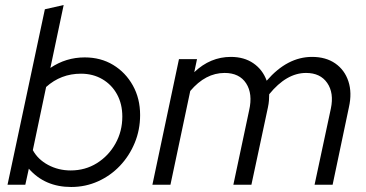

<svg xmlns="http://www.w3.org/2000/svg" viewBox="-20 -737 1460 766"><path d="M264 9Q159 9 95 -64L81 0H10L159 -700L234 -717L181 -466Q243 -508 318 -508Q382 -508 431.5 -478Q481 -448 510 -396Q539 -344 539 -278Q539 -219 517.5 -167Q496 -115 458.5 -75.5Q421 -36 371 -13.5Q321 9 264 9ZM262 -57Q320 -57 366.5 -86Q413 -115 440.5 -164Q468 -213 468 -272Q468 -322 447 -360.5Q426 -399 388.5 -421Q351 -443 303 -443Q223 -443 164 -390L111 -138Q131 -101 172 -79Q213 -57 262 -57Z M588 0 694 -501H766L755 -449Q819 -510 901 -510Q954 -510 991 -484.5Q1028 -459 1044 -415Q1126 -510 1225 -510Q1280 -510 1317.5 -484Q1355 -458 1370 -412.5Q1385 -367 1372 -309L1307 0H1235L1300 -304Q1313 -366 1285.5 -406Q1258 -446 1201 -446Q1123 -446 1054 -361Q1054 -349 1053 -336Q1052 -323 1049 -309L983 0H911L974 -297Q989 -363 962 -404.5Q935 -446 876 -446Q800 -446 739 -374L660 0Z"/></svg>

Font: Red Hat Display
Style: Italic
Weight: 400
Italic angle: -12°
Designer: Pentagram, MCKL
Foundry: Pentagram, MCKL
Version: Version 1.023; ttfautohint (v1.8.3)